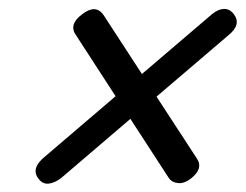

<svg xmlns="http://www.w3.org/2000/svg" viewBox="-20 -562 564 441"><path d="M68.5 -151.5Q49.5 -175.5 84 -203L245.5 -341L155 -480.5Q136.5 -505.5 169 -529.5Q199.5 -553 217.5 -528L306 -392L467 -529.5Q481 -541 494.2 -541.5Q507.5 -542 517 -529.5Q535.5 -505.5 504 -480.5L339.5 -340L431.5 -199Q448.5 -175 418 -151.5Q403 -140 388.8 -141.5Q374.5 -143 367.5 -153.5L279.5 -289L121 -153.5Q105.5 -141.5 91.5 -140.2Q77.5 -139 68.5 -151.5Z"/></svg>

Font: Fraunces 72pt Soft
Style: Bold Italic
Weight: 700
Italic angle: -16°
Version: Version 1.000;[b76b70a41]